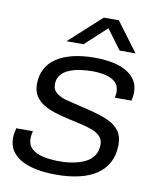

<svg xmlns="http://www.w3.org/2000/svg" viewBox="-83 -789 719 866"><g transform="rotate(10 276.5 -355.5)"><path d="M233 12Q182 12 141.5 4Q101 -4 72 -20.5Q43 -37 28 -61Q13 -85 13 -117Q13 -128 15 -140Q17 -152 20 -163H96Q94 -156 92.5 -146.5Q91 -137 91 -130Q91 -99 111 -81.5Q131 -64 164 -57Q197 -50 238 -50Q272 -50 302.5 -56Q333 -62 356.5 -74Q380 -86 393.5 -106.5Q407 -127 407 -156Q407 -178 394.5 -192Q382 -206 360 -215Q338 -224 309 -231Q280 -238 246 -245Q210 -253 179 -263Q148 -273 125.5 -287.5Q103 -302 90 -323.5Q77 -345 77 -376Q77 -415 93 -445.5Q109 -476 140 -496.5Q171 -517 215 -527.5Q259 -538 315 -538Q361 -538 398.5 -530Q436 -522 462 -506Q488 -490 501.5 -467.5Q515 -445 515 -415Q515 -405 513.5 -395.5Q512 -386 510 -376H434Q435 -383 436 -389Q437 -395 437 -401Q437 -431 419.5 -447Q402 -463 374 -469.5Q346 -476 313 -476Q286 -476 258.5 -472Q231 -468 208 -458.5Q185 -449 171 -432Q157 -415 157 -389Q157 -363 176 -348.5Q195 -334 226.5 -326Q258 -318 293 -310Q328 -302 362 -292.5Q396 -283 424.5 -269Q453 -255 470 -231.5Q487 -208 487 -170Q487 -124 469 -89.5Q451 -55 418 -32.5Q385 -10 338 1Q291 12 233 12ZM175 -589 322 -723H391L491 -589H418L338 -697H370L253 -589Z"/></g></svg>

Font: Archivo SemiExpanded Light
Style: Italic
Weight: 300
Width: 6
Italic angle: -10°
Designer: Hector Gatti
Foundry: Omnibus-Type
Version: Version 2.001